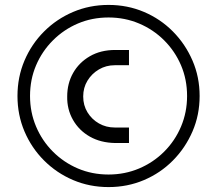

<svg xmlns="http://www.w3.org/2000/svg" viewBox="-20 -737 882 780"><path d="M421 23Q344 23 277 -5.5Q210 -34 159 -85Q108 -136 79.5 -203Q51 -270 51 -347Q51 -424 79.5 -491Q108 -558 159 -609Q210 -660 277 -688.5Q344 -717 421 -717Q498 -717 565 -688.5Q632 -660 682.5 -609Q733 -558 762 -491Q791 -424 791 -347Q791 -270 762 -203Q733 -136 682.5 -85Q632 -34 565 -5.5Q498 23 421 23ZM421 -28Q487 -28 545 -52.5Q603 -77 647 -121Q691 -165 715.5 -223Q740 -281 740 -347Q740 -414 715.5 -471.5Q691 -529 647 -573Q603 -617 545 -641.5Q487 -666 421 -666Q354 -666 296.5 -641.5Q239 -617 195 -573Q151 -529 126.5 -471.5Q102 -414 102 -347Q102 -281 126.5 -223Q151 -165 195 -121Q239 -77 296.5 -52.5Q354 -28 421 -28ZM448 -156Q389 -157 345 -182Q301 -207 276.5 -250Q252 -293 253 -345Q253 -398 277 -440.5Q301 -483 345 -508.5Q389 -534 448 -534H504V-472H446Q411 -472 382 -455Q353 -438 335.5 -409.5Q318 -381 318 -345Q318 -309 335.5 -280.5Q353 -252 382 -235.5Q411 -219 446 -219H504V-156Z"/></svg>

Font: MuseoModerno
Style: Regular
Weight: 400
Designer: Pablo Cosgaya, Héctor Gatti, Marcela Romero, and the Authors of The MuseoModerno Project.
Foundry: Omnibus-Type Team
Version: Version 1.001